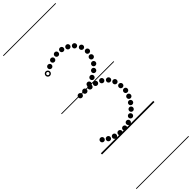

<svg xmlns="http://www.w3.org/2000/svg" viewBox="-564 -1344 1822 1822"><g transform="rotate(-45 347.0 -433.0)"><path d="M304.5 -515.5Q294 -515.5 286.8 -522.8Q279.5 -530 279.5 -540.5Q279.5 -551 286.8 -558.2Q294 -565.5 304.5 -565.5Q315 -565.5 322.2 -558.2Q329.5 -551 329.5 -540.5Q329.5 -530 322.2 -522.8Q315 -515.5 304.5 -515.5ZM367.5 -509.5Q357 -509.5 349.8 -516.8Q342.5 -524 342.5 -534.5Q342.5 -545 349.8 -552.2Q357 -559.5 367.5 -559.5Q378 -559.5 385.2 -552.2Q392.5 -545 392.5 -534.5Q392.5 -524 385.2 -516.8Q378 -509.5 367.5 -509.5ZM428.5 -496Q418 -496 410.8 -503.2Q403.5 -510.5 403.5 -521Q403.5 -531.5 410.8 -538.8Q418 -546 428.5 -546Q439 -546 446.2 -538.8Q453.5 -531.5 453.5 -521Q453.5 -510.5 446.2 -503.2Q439 -496 428.5 -496ZM488.5 -472.5Q478 -472.5 470.8 -479.8Q463.5 -487 463.5 -497.5Q463.5 -508 470.8 -515.2Q478 -522.5 488.5 -522.5Q499 -522.5 506.2 -515.2Q513.5 -508 513.5 -497.5Q513.5 -487 506.2 -479.8Q499 -472.5 488.5 -472.5ZM539 -431.5Q528.5 -431.5 521.2 -438.8Q514 -446 514 -456.5Q514 -467 521.2 -474.2Q528.5 -481.5 539 -481.5Q549.5 -481.5 556.8 -474.2Q564 -467 564 -456.5Q564 -446 556.8 -438.8Q549.5 -431.5 539 -431.5ZM570 -377Q559.5 -377 552.2 -384.2Q545 -391.5 545 -402Q545 -412.5 552.2 -419.8Q559.5 -427 570 -427Q580.5 -427 587.8 -419.8Q595 -412.5 595 -402Q595 -391.5 587.8 -384.2Q580.5 -377 570 -377ZM583 -311.5Q572.5 -311.5 565.2 -318.8Q558 -326 558 -336.5Q558 -347 565.2 -354.2Q572.5 -361.5 583 -361.5Q593.5 -361.5 600.8 -354.2Q608 -347 608 -336.5Q608 -326 600.8 -318.8Q593.5 -311.5 583 -311.5ZM583.5 -247Q573 -247 565.8 -254.2Q558.5 -261.5 558.5 -272Q558.5 -282.5 565.8 -289.8Q573 -297 583.5 -297Q594 -297 601.2 -289.8Q608.5 -282.5 608.5 -272Q608.5 -261.5 601.2 -254.2Q594 -247 583.5 -247ZM565.5 -186Q555 -186 547.8 -193.2Q540.5 -200.5 540.5 -211Q540.5 -221.5 547.8 -228.8Q555 -236 565.5 -236Q576 -236 583.2 -228.8Q590.5 -221.5 590.5 -211Q590.5 -200.5 583.2 -193.2Q576 -186 565.5 -186ZM535 -132Q524.5 -132 517.2 -139.2Q510 -146.5 510 -157Q510 -167.5 517.2 -174.8Q524.5 -182 535 -182Q545.5 -182 552.8 -174.8Q560 -167.5 560 -157Q560 -146.5 552.8 -139.2Q545.5 -132 535 -132ZM494.5 -84Q484 -84 476.8 -91.2Q469.5 -98.5 469.5 -109Q469.5 -119.5 476.8 -126.8Q484 -134 494.5 -134Q505 -134 512.2 -126.8Q519.5 -119.5 519.5 -109Q519.5 -98.5 512.2 -91.2Q505 -84 494.5 -84ZM445.5 -43.5Q435 -43.5 427.8 -50.8Q420.5 -58 420.5 -68.5Q420.5 -79 427.8 -86.2Q435 -93.5 445.5 -93.5Q456 -93.5 463.2 -86.2Q470.5 -79 470.5 -68.5Q470.5 -58 463.2 -50.8Q456 -43.5 445.5 -43.5ZM386.5 -14Q376 -14 368.8 -21.2Q361.5 -28.5 361.5 -39Q361.5 -49.5 368.8 -56.8Q376 -64 386.5 -64Q397 -64 404.2 -56.8Q411.5 -49.5 411.5 -39Q411.5 -28.5 404.2 -21.2Q397 -14 386.5 -14ZM324.5 0Q314 0 306.8 -7.2Q299.5 -14.5 299.5 -25Q299.5 -35.5 306.8 -42.8Q314 -50 324.5 -50Q335 -50 342.2 -42.8Q349.5 -35.5 349.5 -25Q349.5 -14.5 342.2 -7.2Q335 0 324.5 0ZM262.5 -0.5Q252 -0.5 244.8 -7.8Q237.5 -15 237.5 -25.5Q237.5 -36 244.8 -43.2Q252 -50.5 262.5 -50.5Q273 -50.5 280.2 -43.2Q287.5 -36 287.5 -25.5Q287.5 -15 280.2 -7.8Q273 -0.5 262.5 -0.5ZM201 -14.5Q190.5 -14.5 183.2 -21.8Q176 -29 176 -39.5Q176 -50 183.2 -57.2Q190.5 -64.5 201 -64.5Q211.5 -64.5 218.8 -57.2Q226 -50 226 -39.5Q226 -29 218.8 -21.8Q211.5 -14.5 201 -14.5ZM144 -38.5Q133.5 -38.5 126.2 -45.8Q119 -53 119 -63.5Q119 -74 126.2 -81.2Q133.5 -88.5 144 -88.5Q154.5 -88.5 161.8 -81.2Q169 -74 169 -63.5Q169 -53 161.8 -45.8Q154.5 -38.5 144 -38.5ZM95 -73.5Q84.5 -73.5 77.2 -80.8Q70 -88 70 -98.5Q70 -109 77.2 -116.2Q84.5 -123.5 95 -123.5Q105.5 -123.5 112.8 -116.2Q120 -109 120 -98.5Q120 -88 112.8 -80.8Q105.5 -73.5 95 -73.5ZM234.5 -916Q224 -916 216.8 -923.2Q209.5 -930.5 209.5 -941Q209.5 -951.5 216.8 -958.8Q224 -966 234.5 -966Q245 -966 252.2 -958.8Q259.5 -951.5 259.5 -941Q259.5 -930.5 252.2 -923.2Q245 -916 234.5 -916ZM297.5 -940Q287 -940 279.8 -947.2Q272.5 -954.5 272.5 -965Q272.5 -975.5 279.8 -982.8Q287 -990 297.5 -990Q308 -990 315.2 -982.8Q322.5 -975.5 322.5 -965Q322.5 -954.5 315.2 -947.2Q308 -940 297.5 -940ZM362.5 -954Q352 -954 344.8 -961.2Q337.5 -968.5 337.5 -979Q337.5 -989.5 344.8 -996.8Q352 -1004 362.5 -1004Q373 -1004 380.2 -996.8Q387.5 -989.5 387.5 -979Q387.5 -968.5 380.2 -961.2Q373 -954 362.5 -954ZM428.5 -950Q418 -950 410.8 -957.2Q403.5 -964.5 403.5 -975Q403.5 -985.5 410.8 -992.8Q418 -1000 428.5 -1000Q439 -1000 446.2 -992.8Q453.5 -985.5 453.5 -975Q453.5 -964.5 446.2 -957.2Q439 -950 428.5 -950ZM488.5 -927Q478 -927 470.8 -934.2Q463.5 -941.5 463.5 -952Q463.5 -962.5 470.8 -969.8Q478 -977 488.5 -977Q499 -977 506.2 -969.8Q513.5 -962.5 513.5 -952Q513.5 -941.5 506.2 -934.2Q499 -927 488.5 -927ZM539.5 -889Q529 -889 521.8 -896.2Q514.5 -903.5 514.5 -914Q514.5 -924.5 521.8 -931.8Q529 -939 539.5 -939Q550 -939 557.2 -931.8Q564.5 -924.5 564.5 -914Q564.5 -903.5 557.2 -896.2Q550 -889 539.5 -889ZM576.5 -832.5Q566 -832.5 558.8 -839.8Q551.5 -847 551.5 -857.5Q551.5 -868 558.8 -875.2Q566 -882.5 576.5 -882.5Q587 -882.5 594.2 -875.2Q601.5 -868 601.5 -857.5Q601.5 -847 594.2 -839.8Q587 -832.5 576.5 -832.5ZM590.5 -766.5Q580 -766.5 572.8 -773.8Q565.5 -781 565.5 -791.5Q565.5 -802 572.8 -809.2Q580 -816.5 590.5 -816.5Q601 -816.5 608.2 -809.2Q615.5 -802 615.5 -791.5Q615.5 -781 608.2 -773.8Q601 -766.5 590.5 -766.5ZM578 -702.5Q567.5 -702.5 560.2 -709.8Q553 -717 553 -727.5Q553 -738 560.2 -745.2Q567.5 -752.5 578 -752.5Q588.5 -752.5 595.8 -745.2Q603 -738 603 -727.5Q603 -717 595.8 -709.8Q588.5 -702.5 578 -702.5ZM548.5 -641Q538 -641 530.8 -648.2Q523.5 -655.5 523.5 -666Q523.5 -676.5 530.8 -683.8Q538 -691 548.5 -691Q559 -691 566.2 -683.8Q573.5 -676.5 573.5 -666Q573.5 -655.5 566.2 -648.2Q559 -641 548.5 -641ZM502.5 -595Q492 -595 484.8 -602.2Q477.5 -609.5 477.5 -620Q477.5 -630.5 484.8 -637.8Q492 -645 502.5 -645Q513 -645 520.2 -637.8Q527.5 -630.5 527.5 -620Q527.5 -609.5 520.2 -602.2Q513 -595 502.5 -595ZM444.5 -559.5Q434 -559.5 426.8 -566.8Q419.5 -574 419.5 -584.5Q419.5 -595 426.8 -602.2Q434 -609.5 444.5 -609.5Q455 -609.5 462.2 -602.2Q469.5 -595 469.5 -584.5Q469.5 -574 462.2 -566.8Q455 -559.5 444.5 -559.5ZM380.5 -533.5Q370 -533.5 362.8 -540.8Q355.5 -548 355.5 -558.5Q355.5 -569 362.8 -576.2Q370 -583.5 380.5 -583.5Q391 -583.5 398.2 -576.2Q405.5 -569 405.5 -558.5Q405.5 -548 398.2 -540.8Q391 -533.5 380.5 -533.5ZM243.5 -515.5Q233 -515.5 225.8 -522.8Q218.5 -530 218.5 -540.5Q218.5 -551 225.8 -558.2Q233 -565.5 243.5 -565.5Q254 -565.5 261.2 -558.2Q268.5 -551 268.5 -540.5Q268.5 -530 261.2 -522.8Q254 -515.5 243.5 -515.5ZM174 -877.5Q162 -877.5 153.5 -886Q145 -894.5 145 -906.5Q145 -918.5 153.5 -927Q162 -935.5 174 -935.5Q186 -935.5 194.5 -927Q203 -918.5 203 -906.5Q203 -894.5 194.5 -886Q186 -877.5 174 -877.5ZM174 -891Q180.5 -891 185 -895.8Q189.5 -900.5 189.5 -907Q189.5 -913 185 -917.5Q180.5 -922 174 -922Q167.5 -922 163 -917.5Q158.5 -913 158.5 -907Q158.5 -900.5 163 -895.8Q167.5 -891 174 -891ZM-5 455H698.5V463H-5ZM-5 -16H698.5V0H-5ZM-5 -549H698.5V-541H-5ZM-5 -1329H698.5V-1321H-5Z"/></g></svg>

Font: Edu SA Dotted Guide
Style: Regular
Weight: 400
Designer: Tina and Corey Anderson, Eben Sorkin, Mirko Velimirovic
Foundry: Google for Education
Version: Version 2.000